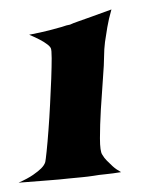

<svg xmlns="http://www.w3.org/2000/svg" viewBox="-20 -689 327 408"><path d="M42 -615.2Q67.4 -620.1 84.5 -624.5Q101.6 -628.9 111.3 -631.8Q122.1 -635.7 128.9 -636.7Q134.8 -639.6 146.5 -643.6Q157.2 -647.5 173.8 -653.3Q190.4 -659.2 216.8 -668.9Q210.9 -648.4 208 -630.9Q205.1 -613.3 203.1 -599.6Q201.2 -584 201.2 -570.3Q201.2 -553.7 198.7 -521.5Q196.3 -489.3 194.3 -456.1Q192.4 -422.9 192.4 -395Q192.4 -367.2 197.3 -360.4Q201.2 -353.5 207 -347.7Q211.9 -342.8 219.2 -335.9Q226.6 -329.1 237.3 -323.2Q219.7 -320.3 204.6 -318.8Q189.5 -317.4 178.7 -315.4Q166 -313.5 155.3 -312.5Q143.6 -311.5 125 -309.6Q108.4 -307.6 82.5 -305.7Q56.6 -303.7 19.5 -300.8Q39.1 -309.6 50.3 -317.4Q61.5 -325.2 67.4 -331.1Q74.2 -337.9 76.2 -344.7Q77.1 -348.6 79.1 -367.7Q81.1 -386.7 83 -412.6Q85 -438.5 86.4 -467.3Q87.9 -496.1 88.9 -522Q89.8 -547.9 89.8 -565.4Q89.8 -583 87.9 -586.9Q85 -591.8 79.1 -595.7Q74.2 -599.6 64.9 -604.5Q55.7 -609.4 42 -615.2Z"/></svg>

Font: Lakki Reddy
Style: Regular
Weight: 400
Designer: Appaji Ambarisha Darbha
Version: Version 1.0.4; ttfautohint (v1.2.42-39fb)